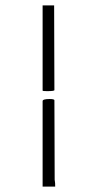

<svg xmlns="http://www.w3.org/2000/svg" viewBox="-20 -731 362 715"><path d="M138.7 -393.6V-710.9H181.6Q181.6 -652.3 182.1 -548.3Q182.6 -444.3 182.6 -395.5Q182.6 -391.6 155.3 -391.6Q138.7 -391.6 138.7 -393.6ZM182.6 -357.4Q182.6 -314.5 183.1 -216.8Q183.6 -119.1 183.6 -61.5Q183.6 -57.6 184.6 -54.2Q185.5 -50.8 185.5 -36.1H138.7V-354.5Q138.7 -362.3 165 -362.3Q182.6 -362.3 182.6 -357.4Z"/></svg>

Font: Shelly2023
Style: Regular
Weight: 400
Version: Version 0.2